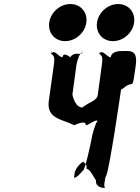

<svg xmlns="http://www.w3.org/2000/svg" viewBox="-20 -986 695 952"><path d="M329 -966C278 -966 231 -925 224 -874C217 -823 252 -782 303 -782C354 -782 401 -823 408 -874C415 -925 380 -966 329 -966ZM566 -966C515 -966 468 -925 461 -874C454 -823 489 -782 540 -782C591 -782 638 -823 645 -874C652 -925 617 -966 566 -966ZM589 -733C571 -733 533 -732 529 -702C511 -702 488 -742 475 -722C475 -722 477 -749 473 -719C482 -710 492 -711 485 -664L465 -517C461 -485 426 -483 388 -453C352 -453 339 -515 339 -517L359 -664C361 -681 380 -740 387 -719C387 -719 389 -752 385 -722C374 -712 350 -732 328 -702C328 -702 294 -732 290 -702C272 -702 250 -742 237 -722C237 -722 238 -749 234 -719C243 -710 254 -711 247 -664L222 -486C209 -395 292 -395 348 -365C348 -365 409 -395 405 -365C422 -365 460 -403 466 -382C466 -382 467 -415 463 -385C453 -376 436 -314 434 -297C432 -286 402 -139 390 -139C375 -121 357 -103 347 -105L351 -134C367 -174 395 -185 395 -185C377 -185 414 -184 409 -149C427 -149 447 -102 456 -92C452 -62 481 -54 501 -54C492 -63 501 -92 503 -109C519 -109 586 -582 581 -548C579 -531 595 -559 624 -568C642 -568 640 -572 653 -661C664 -741 625 -733 589 -733Z"/></svg>

Font: Hussar Przerywany
Style: Obl
Weight: 400
Foundry: Cannot Into Space Fonts
Version: Version 0.982